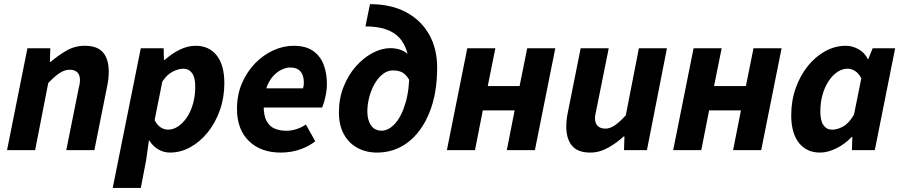

<svg xmlns="http://www.w3.org/2000/svg" viewBox="-20 -731 4394 935"><path d="M14.3 0 113.6 -496.1H225L222.9 -429.7H226.9Q263.1 -461.2 304.1 -484.7Q345.1 -508.1 392.3 -508.1Q454.3 -508.1 481.9 -475.6Q509.6 -443.1 509.6 -380.6Q509.6 -364.2 507.7 -346.4Q505.7 -328.5 501.6 -310L439.6 0H302.8L361.5 -292.8Q364.9 -308.4 367.2 -319.3Q369.5 -330.3 369.5 -340.3Q369.5 -365.9 356.7 -378.7Q344 -391.5 319.1 -391.5Q295.9 -391.5 271.5 -376Q247.1 -360.4 214.9 -326.7L151.1 0Z M528.9 184.1 665.6 -496.1H777L778.2 -439.3H782.2Q816.2 -469.7 855 -488.9Q893.9 -508.1 932.5 -508.1Q998 -508.1 1035.2 -461.2Q1072.5 -414.2 1072.5 -326.2Q1072.5 -255.6 1050.6 -193.9Q1028.7 -132.3 991.2 -86.1Q953.7 -39.8 906.4 -13.9Q859.2 12 807.6 12Q776.9 12 750.1 -4Q723.3 -20 707.2 -46.6H705.2L691.5 50.2L665.7 184.1ZM798 -99.7Q824.1 -99.7 847.8 -115.7Q871.6 -131.7 890.4 -159.8Q909.3 -187.9 920 -226.2Q930.8 -264.4 930.8 -308.7Q930.8 -354.2 915.1 -375.3Q899.4 -396.4 872.8 -396.4Q849.8 -396.4 821.4 -382.3Q793.1 -368.2 770.5 -333.7L733 -146.5Q744.7 -122.4 762 -111Q779.3 -99.7 798 -99.7Z M1346.6 12Q1249.7 12 1191.9 -44.5Q1134.1 -100.9 1134.1 -200.5Q1134.1 -269.5 1158.4 -325.8Q1182.8 -382 1222.7 -423Q1262.6 -464 1311.5 -486Q1360.4 -508 1409.5 -508Q1469.2 -508 1504.8 -482.9Q1540.4 -457.8 1556.2 -415.7Q1572 -373.6 1572 -322Q1572 -298.3 1567.8 -275.7Q1563.7 -253.2 1558.4 -235Q1553 -216.9 1548.6 -207.3H1235.6L1246.3 -300.7H1455.6Q1458 -308.4 1458.8 -314.6Q1459.6 -320.8 1459.6 -329.1Q1459.6 -349.2 1453.5 -365.8Q1447.4 -382.4 1432.7 -392.3Q1418 -402.3 1393 -402.3Q1374.4 -402.3 1352 -392.1Q1329.6 -381.9 1309.7 -359.8Q1289.7 -337.6 1276.9 -301.9Q1264 -266.2 1264 -215.1Q1264 -167.5 1278.5 -141.2Q1293 -114.9 1318.1 -104.5Q1343.2 -94.2 1375.3 -94.2Q1399.8 -94.2 1425.6 -102.8Q1451.3 -111.5 1469.5 -124.8L1515.3 -43.1Q1484.8 -18.6 1441.5 -3.3Q1398.3 12 1346.6 12Z M1816.5 12Q1762.8 12 1720.7 -10.8Q1678.6 -33.6 1654.6 -77.3Q1630.5 -120.9 1630.5 -184.2Q1630.5 -251.4 1653.2 -308.4Q1675.8 -365.5 1712.9 -407.5Q1749.9 -449.5 1794.1 -473Q1838.3 -496.5 1880.5 -496.5Q1912.9 -496.5 1937.9 -485.5Q1963 -474.5 1979.7 -452.9Q1996.3 -431.3 2002.9 -399.8L1978 -331.5Q1964.8 -360.1 1945.7 -374.1Q1926.7 -388.1 1893.4 -388.1Q1867.4 -388.1 1844.8 -370.7Q1822.1 -353.3 1805.1 -324Q1788 -294.6 1778.5 -259.2Q1768.9 -223.8 1768.9 -186.9Q1768.9 -147 1786.5 -120.9Q1804.1 -94.7 1838.3 -94.7Q1872.4 -94.7 1903.4 -128.6Q1934.4 -162.5 1954.2 -227.9Q1974 -293.4 1974 -387.9Q1974 -494.5 1923.4 -548.5Q1872.7 -602.4 1759.6 -602.4L1781.7 -710.8Q1883.7 -710.8 1956.7 -672.1Q2029.8 -633.3 2069.3 -564Q2108.8 -494.7 2108.8 -402.1Q2108.8 -275.2 2070.9 -182.1Q2033 -88.9 1967.2 -38.5Q1901.4 12 1816.5 12Z M2156.3 0 2255.6 -496.1H2392.4L2355.3 -311.8H2510.3L2547.4 -496.1H2684.2L2584.9 0H2448.1L2486.2 -193.5H2331.2L2293.1 0Z M2854.8 12Q2793.8 12 2765.8 -21Q2737.7 -54 2737.7 -115.4Q2737.7 -132.4 2739.7 -150Q2741.7 -167.6 2745.7 -186L2807.7 -496H2944.4L2885.5 -203.4Q2882.5 -188.6 2880 -177.2Q2877.5 -165.8 2877.5 -155.9Q2877.5 -130.5 2890.8 -117.6Q2904 -104.6 2928.3 -104.6Q2950.5 -104.6 2974.1 -120.6Q2997.8 -136.6 3027.5 -169.4L3091.2 -496H3227.9L3130.4 0H3018.8L3021 -66.6H3017Q2983.8 -35.3 2941.6 -11.7Q2899.4 12 2854.8 12Z M3258.3 0 3357.6 -496.1H3494.4L3457.3 -311.8H3612.3L3649.4 -496.1H3786.2L3686.9 0H3550.1L3588.2 -193.5H3433.2L3395.1 0Z M3973.1 12Q3908 12 3870.5 -35.3Q3833.1 -82.7 3833.1 -169.8Q3833.1 -240.8 3855.1 -302.4Q3877.1 -363.9 3914.4 -410Q3951.6 -456 3999.1 -482Q4046.6 -508 4098.2 -508Q4132 -508 4161.9 -490.7Q4191.8 -473.3 4206.2 -443H4208.2L4229.7 -496H4339.2L4240.1 0H4128.6L4130.8 -64.6H4128.4Q4094.9 -29.8 4053.3 -8.9Q4011.7 12 3973.1 12ZM4032.8 -99.5Q4058 -99.5 4086.5 -115.4Q4115 -131.2 4138.8 -173L4174.3 -348.8Q4162.2 -374.1 4143.9 -385.3Q4125.5 -396.5 4107.6 -396.5Q4081.6 -396.5 4057.9 -380.5Q4034.1 -364.6 4015.3 -336.3Q3996.4 -308 3985.6 -269.9Q3974.9 -231.8 3974.9 -187.6Q3974.9 -142 3990.5 -120.8Q4006 -99.5 4032.8 -99.5Z"/></svg>

Font: Source Sans 3 VF
Style: Italic
Weight: 200
Italic angle: -11°
Designer: Paul D. Hunt
Foundry: Adobe Systems Incorporated
Version: Version 3.042;hotconv 1.0.118;makeotfexe 2.5.65603